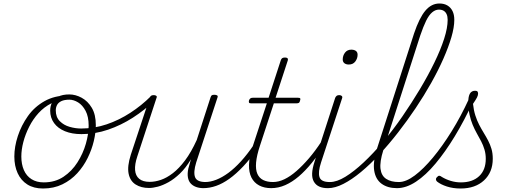

<svg xmlns="http://www.w3.org/2000/svg" viewBox="-20 -1059 2987 1098"><path d="M226 19Q173 19 136.5 -4Q100 -27 81 -68.5Q62 -110 62 -164Q62 -220 82 -281Q102 -342 139.5 -395Q177 -448 234.5 -480.5Q292 -513 368 -513Q376 -513 376.5 -507Q377 -501 374 -495Q371 -489 365 -489Q315 -489 273.5 -468Q232 -447 200.5 -412.5Q169 -378 147 -334.5Q125 -291 113.5 -247Q102 -203 102 -164Q102 -120 116.5 -86.5Q131 -53 160 -34.5Q189 -16 230 -16Q295 -16 343 -48Q391 -80 423 -130.5Q455 -181 471 -237Q487 -293 487 -341Q487 -392 469.5 -425Q452 -458 426.5 -473.5Q401 -489 376 -489Q367 -489 362 -493.5Q357 -498 357 -504Q357 -510 362 -514.5Q367 -519 376 -519Q412 -519 447 -500Q482 -481 505 -442.5Q528 -404 528 -343Q528 -301 516.5 -252.5Q505 -204 481.5 -156Q458 -108 422 -68.5Q386 -29 337 -5Q288 19 226 19Z M446 -292Q392 -292 351.5 -308.5Q311 -325 289 -355.5Q267 -386 267 -426Q267 -451 277 -472Q287 -493 312 -506Q337 -519 377 -519Q386 -519 391 -514.5Q396 -510 396 -504Q396 -498 391.5 -493.5Q387 -489 378 -489Q348 -489 330.5 -480.5Q313 -472 306 -458Q299 -444 299 -428Q299 -389 322 -366Q345 -343 378.5 -333.5Q412 -324 444 -324Q519 -324 590 -348Q661 -372 725.5 -414Q790 -456 842 -508Q848 -514 855.5 -510Q863 -506 867 -498.5Q871 -491 864 -484Q808 -430 740.5 -386.5Q673 -343 598.5 -317.5Q524 -292 446 -292Z M832 16Q787 16 755.5 -4Q724 -24 715.5 -66Q707 -108 728 -174L836 -500Q839 -508 844 -511.5Q849 -515 860 -515Q868 -515 873.5 -511Q879 -507 875 -499L765 -164Q750 -119 752.5 -86.5Q755 -54 776 -36.5Q797 -19 836 -19Q867 -19 900.5 -30.5Q934 -42 969 -69Q1004 -96 1038.5 -142Q1073 -188 1105 -258L1184 -502Q1187 -511 1191 -514Q1195 -517 1206 -517Q1216 -517 1221.5 -513.5Q1227 -510 1224 -502L1102 -130Q1085 -74 1095.5 -46Q1106 -18 1156 -18Q1164 -18 1166.5 -12.5Q1169 -7 1167.5 -0.5Q1166 6 1160 11.5Q1154 17 1144 17Q1120 17 1101 10Q1082 3 1070 -10.5Q1058 -24 1054.5 -45.5Q1051 -67 1057 -95L1072 -148Q1042 -98 1009 -66.5Q976 -35 943.5 -17Q911 1 882.5 8.5Q854 16 832 16Z M1142 17Q1133 17 1129 11.5Q1125 6 1126.5 -0.5Q1128 -7 1134.5 -12.5Q1141 -18 1153 -18Q1183 -18 1216.5 -31Q1250 -44 1285.5 -70Q1321 -96 1358 -136.5Q1395 -177 1432 -232Q1440 -244 1447.5 -242Q1455 -240 1458 -230.5Q1461 -221 1455 -212Q1412 -151 1371 -107.5Q1330 -64 1291.5 -36.5Q1253 -9 1216 4Q1179 17 1142 17Z M1532 17Q1491 17 1462 1.5Q1433 -14 1418 -43.5Q1403 -73 1404 -117Q1405 -161 1424 -218L1506 -468H1416Q1406 -468 1404 -472.5Q1402 -477 1404 -485Q1407 -493 1412 -496.5Q1417 -500 1426 -500H1516L1586 -715Q1589 -723 1594 -726.5Q1599 -730 1610 -730Q1620 -730 1624 -726Q1628 -722 1626 -714L1556 -500H1684Q1695 -500 1697 -496Q1699 -492 1696 -484Q1694 -474 1689.5 -471Q1685 -468 1675 -468H1546L1467 -227Q1448 -170 1444.5 -129.5Q1441 -89 1452 -64.5Q1463 -40 1486 -29Q1509 -18 1541 -18Q1549 -18 1552 -12.5Q1555 -7 1554.5 -0.5Q1554 6 1548 11.5Q1542 17 1532 17Z M1530 17Q1521 17 1517 11.5Q1513 6 1514.5 -0.5Q1516 -7 1522.5 -12.5Q1529 -18 1541 -18Q1573 -18 1606.5 -34Q1640 -50 1675.5 -81Q1711 -112 1747 -154Q1783 -196 1817 -248Q1823 -258 1831 -256.5Q1839 -255 1842.5 -247Q1846 -239 1839 -230Q1801 -174 1763.5 -128Q1726 -82 1688.5 -50Q1651 -18 1611.5 -0.5Q1572 17 1530 17Z M1854 17Q1826 17 1806 8Q1786 -1 1775 -20Q1764 -39 1765 -67Q1766 -95 1779 -135L1897 -500Q1901 -508 1906 -511.5Q1911 -515 1920 -515Q1929 -515 1934 -510.5Q1939 -506 1937 -499L1816 -130Q1798 -75 1807 -46.5Q1816 -18 1865 -18Q1873 -18 1876.5 -12.5Q1880 -7 1878.5 -0.5Q1877 6 1871.5 11.5Q1866 17 1854 17ZM1975 -690Q1959 -690 1949.5 -697.5Q1940 -705 1940 -719Q1940 -741 1953 -758Q1966 -775 1989 -775Q2005 -775 2015 -768Q2025 -761 2025 -746Q2025 -725 2012 -707.5Q1999 -690 1975 -690Z M1856 17Q1847 17 1844 11.5Q1841 6 1843.5 -0.5Q1846 -7 1852 -12.5Q1858 -18 1867 -18Q1906 -18 1955 -48Q2004 -78 2059.5 -130Q2115 -182 2171.5 -249Q2228 -316 2281 -393Q2334 -470 2381 -548.5Q2428 -627 2464 -701Q2500 -775 2520 -837.5Q2540 -900 2540 -945Q2540 -954 2545.5 -959Q2551 -964 2559 -964Q2567 -964 2572.5 -959Q2578 -954 2578 -945Q2578 -903 2561.5 -846.5Q2545 -790 2515.5 -723Q2486 -656 2445.5 -584Q2405 -512 2357 -440.5Q2309 -369 2256.5 -301.5Q2204 -234 2150.5 -176.5Q2097 -119 2044.5 -75.5Q1992 -32 1944 -7.5Q1896 17 1856 17Z M2250 17Q2197 17 2162.5 -8Q2128 -33 2120 -83Q2112 -133 2136 -209L2348 -868Q2378 -957 2412.5 -998Q2447 -1039 2493 -1039Q2520 -1039 2539 -1027.5Q2558 -1016 2568 -995.5Q2578 -975 2578 -946Q2578 -937 2572.5 -932Q2567 -927 2559 -927Q2551 -927 2545.5 -932Q2540 -937 2540 -946Q2540 -965 2534 -978Q2528 -991 2517 -997.5Q2506 -1004 2490 -1004Q2470 -1004 2451.5 -988.5Q2433 -973 2417 -940.5Q2401 -908 2383 -855L2172 -200Q2151 -133 2156 -93.5Q2161 -54 2188.5 -36Q2216 -18 2260 -18Q2269 -18 2272.5 -12.5Q2276 -7 2274 -0.5Q2272 6 2265.5 11.5Q2259 17 2250 17Z M2250 17Q2242 17 2238.5 11.5Q2235 6 2237 -0.5Q2239 -7 2245.5 -12.5Q2252 -18 2261 -18Q2302 -18 2352 -55.5Q2402 -93 2456 -158Q2510 -223 2563 -308.5Q2616 -394 2661 -492Q2666 -501 2673 -500.5Q2680 -500 2684 -492Q2688 -484 2682 -471Q2635 -369 2581 -280Q2527 -191 2471 -124Q2415 -57 2359 -20Q2303 17 2250 17Z M2614 19Q2571 19 2535.5 7.5Q2500 -4 2479 -21Q2473 -27 2473 -34Q2473 -41 2479 -46Q2486 -54 2492 -54Q2498 -54 2507 -47Q2530 -33 2558 -24.5Q2586 -16 2616 -16Q2682 -16 2720 -51.5Q2758 -87 2758 -151Q2758 -179 2750.5 -204Q2743 -229 2731.5 -251Q2720 -273 2707 -296Q2694 -319 2683 -345.5Q2672 -372 2665 -404Q2658 -436 2658 -476Q2658 -508 2667.5 -524Q2677 -540 2697 -540Q2708 -540 2711 -535Q2714 -530 2714 -524Q2714 -514 2708 -502Q2702 -490 2685 -465Q2689 -428 2698.5 -398.5Q2708 -369 2720.5 -345Q2733 -321 2746.5 -299Q2760 -277 2771.5 -255Q2783 -233 2790.5 -208Q2798 -183 2798 -151Q2798 -74 2748 -27.5Q2698 19 2614 19Z"/></svg>

Font: Playwrite CO Thin
Style: Regular
Weight: 250
Version: Version 1.002